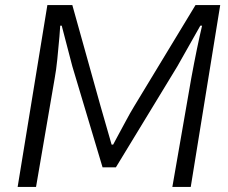

<svg xmlns="http://www.w3.org/2000/svg" viewBox="-20 -742 903 762"><path d="M168 -722H267L379 -321L423 -168H429L445 -198Q461 -227 479 -261Q497 -295 513 -321L756 -722H854L737 0H664L739 -431Q762 -556 782 -640H775L684 -479L440 -78H387L267 -479L225 -640H219L216 -598Q212 -552 207.5 -507.5Q203 -463 197 -431L123 0H50Z"/></svg>

Font: Nebula Sans Book
Style: Regular
Weight: 400
Italic angle: -9°
Designer: Paul D. Hunt for Adobe (as Source Sans)
Foundry: Nebula Entertainment & Broadcasting LLC
Version: Version 1.010